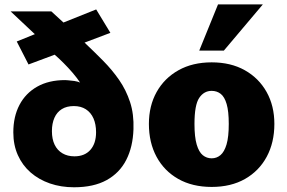

<svg xmlns="http://www.w3.org/2000/svg" viewBox="-20 -812 1261 845"><path d="M305.7 12.2Q248.5 12.2 199.7 -4.6Q150.9 -21.5 114.7 -53Q78.6 -84.5 58.6 -129.2Q38.6 -173.8 38.6 -229.5Q38.6 -298.8 65.7 -350.3Q92.8 -401.9 143.8 -430.7Q194.8 -459.5 266.6 -459.5Q266.6 -459.5 279.1 -458.7Q291.5 -458 307.4 -455.6Q323.2 -453.1 332.5 -448.7Q318.8 -469.2 299.6 -491.7Q280.3 -514.2 259.5 -534.9Q238.8 -555.7 220.7 -571.3L105.5 -528.3L53.7 -629.4L133.3 -661.6L26.9 -761.7H206.1L259.3 -712.9L403.3 -770.5L465.8 -667.5L352.1 -624.5Q394.5 -584.5 434.1 -544.4Q473.6 -504.4 504.4 -460Q535.2 -415.5 552.5 -362.5Q569.8 -309.6 567.4 -243.2Q564.9 -165.5 535.6 -108.2Q506.3 -50.8 449.2 -19.3Q392.1 12.2 305.7 12.2ZM307.6 -124Q352.5 -124 377.7 -152.3Q402.8 -180.7 402.8 -230Q402.8 -265.1 391.4 -291Q379.9 -316.9 357.9 -331.1Q335.9 -345.2 305.2 -345.2Q273.4 -345.2 252 -331.8Q230.5 -318.4 219.5 -293.5Q208.5 -268.6 208.5 -234.9Q208.5 -199.7 220.5 -175Q232.4 -150.4 254.9 -137.2Q277.3 -124 307.6 -124Z M911.6 10.7Q826.7 10.7 764.6 -24.4Q702.6 -59.6 668.9 -122.1Q635.3 -184.6 635.3 -266.6Q635.3 -346.2 669.4 -407.2Q703.6 -468.3 765.6 -502.9Q827.6 -537.6 911.6 -537.6Q995.6 -537.6 1057.4 -502.9Q1119.1 -468.3 1153.3 -407.2Q1187.5 -346.2 1187.5 -266.6Q1187.5 -184.6 1153.8 -122.1Q1120.1 -59.6 1058.3 -24.4Q996.6 10.7 911.6 10.7ZM911.6 -115.2Q933.6 -115.2 950.4 -129.4Q967.3 -143.6 977.1 -176.5Q986.8 -209.5 986.8 -266.6Q986.8 -322.3 977.5 -354Q968.3 -385.7 951.4 -398.9Q934.6 -412.1 911.6 -412.1Q877.4 -412.1 856.7 -381.1Q835.9 -350.1 835.9 -266.6Q835.9 -209 845.7 -175.8Q855.5 -142.6 872.6 -128.9Q889.6 -115.2 911.6 -115.2ZM856.9 -589.4 939.5 -792.5H1136.7L965.3 -589.4Z"/></svg>

Font: Comme Black
Style: Regular
Weight: 900
Version: Version 1.000;gftools[0.9.27]